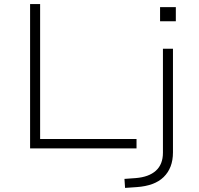

<svg xmlns="http://www.w3.org/2000/svg" viewBox="-20 -725 970 938"><path d="M127 0V-705H176V-46H647V0ZM762 -621V-690H839V-621ZM591 193 588 149 643 145Q707 140 741.5 109Q776 78 776 21V-487H825V19Q825 58 813.5 88Q802 118 779.5 140Q757 162 724 174Q691 186 649 189Z"/></svg>

Font: Nunito Sans 10pt Expanded ExtraLight
Style: Regular
Weight: 250
Width: 7
Designer: Vernon Adams
Foundry: Vernon Adams
Version: Version 3.101;gftools[0.9.27]